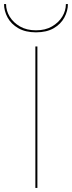

<svg xmlns="http://www.w3.org/2000/svg" viewBox="-90 -930 356 950"><path d="M-70 -910H-60Q-60 -877 -42 -847.5Q-24 -818 9 -799Q42 -780 88 -780Q134 -780 167 -799Q200 -818 218 -847.5Q236 -877 236 -910H246Q246 -876 228.5 -843.5Q211 -811 176 -790.5Q141 -770 88 -770Q36 -770 0.5 -790.5Q-35 -811 -52.5 -843.5Q-70 -876 -70 -910ZM85 -700H95V0H85Z"/></svg>

Font: Jost* Hairline
Style: Regular
Weight: 100
Version: Version 3.7